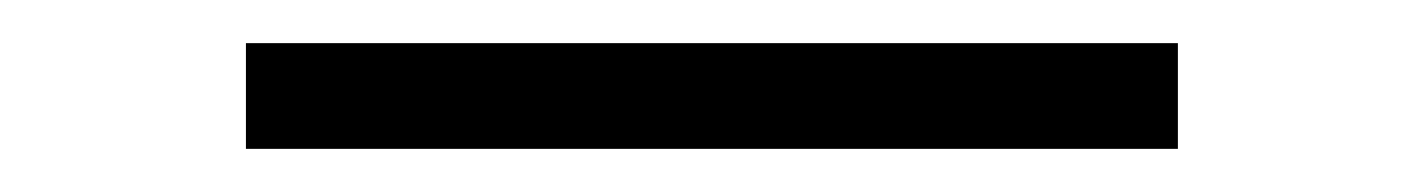

<svg xmlns="http://www.w3.org/2000/svg" viewBox="-20 138 660 89"><path d="M94 158H526V207H94Z"/></svg>

Font: Piazzolla Light
Style: Regular
Weight: 300
Designer: Juan Pablo del Peral
Foundry: Huerta Tipografica
Version: Version 1.330